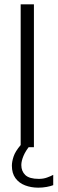

<svg xmlns="http://www.w3.org/2000/svg" viewBox="-20 -680 266 887"><path d="M75.5 0V-660H136.7V0ZM157 187Q123.8 187 95.8 176.3Q67.8 165.6 51.4 143.1Q34.9 120.5 34.9 85.5Q34.9 66.8 42.8 43Q50.6 19.3 75.5 -9.9H120.3Q98.7 15.8 88.6 39.9Q78.5 64 78.5 82.5Q78.5 111.2 97.1 128.8Q115.8 146.4 159.3 146.4Q180.6 146.4 197.6 140.1Q214.7 133.9 225.9 127.8V175.4Q214.3 180 195.8 183.5Q177.4 187 157 187Z"/></svg>

Font: Panamera Thin
Style: Regular
Weight: 100
Designer: Bastien Sozeau
Foundry: NBR — Bastien Sozeau
Version: Version 3.003;gftools[0.9.33]